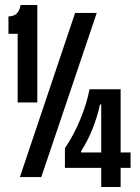

<svg xmlns="http://www.w3.org/2000/svg" viewBox="-20 -712 564 772"><path d="M51 -300V-576H14V-646Q33 -646 45.5 -656Q58 -666 63 -692H130V-300ZM60 0 282 -660H369L146 0ZM241 -37V-116Q277 -169 303 -232.5Q329 -296 340 -353H465V-99H505V-37H465V40H387V-37ZM306 -99H387V-292H382Q371 -241 351.5 -192.5Q332 -144 306 -104Z"/></svg>

Font: Bricolage Grotesque 96pt Condensed
Style: Regular
Weight: 400
Width: 3
Designer: Mathieu Triay
Foundry: Atelier Triay
Version: Version 1.001; ttfautohint (v1.8.4.7-5d5b);gftools[0.9.33.de